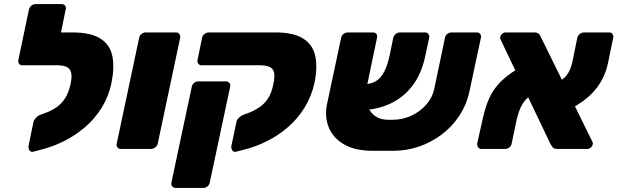

<svg xmlns="http://www.w3.org/2000/svg" viewBox="-20 -730 3026 941"><path d="M141 14Q130 16 124 6Q118 -4 120 -15L144 -133Q147 -143 156.5 -153Q166 -163 177 -167L209 -179Q235 -189 258 -205Q281 -221 298.5 -247.5Q316 -274 325 -315Q333 -349 329.5 -370Q326 -391 309.5 -400.5Q293 -410 260 -410H240Q230 -410 223.5 -417.5Q217 -425 219 -436L243 -547Q245 -557 254.5 -564Q264 -571 274 -571H336Q425 -571 472 -541Q519 -511 530.5 -455.5Q542 -400 526 -322Q512 -256 478 -201.5Q444 -147 396.5 -106.5Q349 -66 294 -38.5Q239 -11 183 3ZM280 -410H90Q79 -410 73.5 -417.5Q68 -425 70 -436L122 -684Q125 -695 134 -702.5Q143 -710 154 -710H282Q293 -710 299 -702.5Q305 -695 302 -684L279 -571H316Z M572 0Q561 0 555.5 -7.5Q550 -15 552 -26L662 -545Q664 -556 673.5 -563.5Q683 -571 694 -571H843Q853 -571 859 -563.5Q865 -556 863 -545L753 -26Q751 -15 741 -7.5Q731 0 721 0Z M841 191Q830 191 824 183.5Q818 176 820 165L920 -305Q922 -316 931 -323.5Q940 -331 951 -331H1087Q1098 -331 1104 -323.5Q1110 -316 1108 -305L1008 165Q1006 176 996.5 183.5Q987 191 977 191ZM1135 14Q1124 16 1118 6Q1112 -4 1114 -15L1139 -133Q1141 -143 1151 -153Q1161 -163 1172 -167L1204 -179Q1229 -189 1252.5 -205Q1276 -221 1293.5 -247.5Q1311 -274 1319 -315Q1327 -349 1324 -370Q1321 -391 1304.5 -400.5Q1288 -410 1254 -410H968Q958 -410 952 -417.5Q946 -425 948 -436L971 -547Q973 -557 983 -564Q993 -571 1003 -571H1331Q1419 -571 1466 -541Q1513 -511 1525 -455.5Q1537 -400 1521 -322Q1506 -256 1472 -201.5Q1438 -147 1391 -106.5Q1344 -66 1289 -38.5Q1234 -11 1178 3Z M1904 -143Q1953 -143 1996 -163Q2039 -183 2069 -217Q2099 -251 2108 -293L2161 -546Q2163 -557 2172.5 -564Q2182 -571 2193 -571H2317Q2328 -571 2333.5 -563.5Q2339 -556 2337 -545L2282 -288Q2268 -219 2232 -164Q2196 -109 2144.5 -70.5Q2093 -32 2033 -11.5Q1973 9 1909 9H1807Q1719 9 1665 -23Q1611 -55 1590.5 -107.5Q1570 -160 1583 -221L1652 -545Q1654 -556 1663.5 -563.5Q1673 -571 1684 -571H1808Q1819 -571 1824.5 -564Q1830 -557 1828 -546L1780 -316Q1763 -233 1793 -188Q1823 -143 1883 -143ZM1738 -190 1765 -317Q1801 -318 1825 -334Q1849 -350 1864.5 -381.5Q1880 -413 1890 -460L1907 -543Q1910 -556 1919.5 -563.5Q1929 -571 1940 -571H2064Q2074 -571 2080 -562.5Q2086 -554 2083 -543L2065 -459Q2047 -370 2002 -310.5Q1957 -251 1889.5 -220.5Q1822 -190 1738 -190Z M2713 0Q2695 0 2688.5 -8.5Q2682 -17 2679 -22L2433 -537Q2430 -541 2432 -549Q2434 -558 2441.5 -564.5Q2449 -571 2458 -571H2598Q2616 -571 2622.5 -562Q2629 -553 2631 -548L2884 -34Q2886 -30 2885.5 -27Q2885 -24 2885 -22Q2883 -13 2875 -6.5Q2867 0 2859 0ZM2340 0Q2329 0 2323 -8.5Q2317 -17 2319 -28L2345 -144Q2358 -204 2377 -247Q2396 -290 2429 -324.5Q2462 -359 2516 -392L2580 -261Q2556 -245 2543 -224Q2530 -203 2523.5 -183Q2517 -163 2513 -147L2488 -28Q2486 -15 2476.5 -7.5Q2467 0 2456 0ZM2779 -198 2713 -327Q2740 -340 2754 -357.5Q2768 -375 2775 -393Q2782 -411 2785 -426L2809 -543Q2812 -556 2821.5 -563.5Q2831 -571 2842 -571H2966Q2977 -571 2982.5 -562.5Q2988 -554 2985 -543L2960 -422Q2952 -382 2932.5 -343Q2913 -304 2876.5 -267.5Q2840 -231 2779 -198Z"/></svg>

Font: Rubik ExtraBold
Style: Italic
Weight: 800
Italic angle: -12°
Designer: Hubert and Fischer
Foundry: Hubert and Fischer
Version: Version 2.300;gftools[0.9.30]